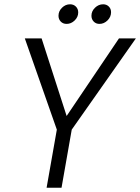

<svg xmlns="http://www.w3.org/2000/svg" viewBox="-20 -879 656 899"><path d="M246.1 -272 96.2 -699.2H174.8L292 -335.9L537.1 -699.2H616.2L315.9 -272L268.1 0H198.2ZM292 -767.1Q274.9 -767.1 264.4 -778.1Q253.9 -789.1 253.9 -805.2Q253.9 -826.7 270.3 -842.8Q286.6 -858.9 308.1 -858.9Q324.7 -858.9 335.4 -848.1Q346.2 -837.4 346.2 -820.8Q346.2 -799.3 329.6 -783.2Q313 -767.1 292 -767.1ZM445.8 -767.1Q429.2 -767.1 418.7 -778.1Q408.2 -789.1 408.2 -805.2Q408.2 -826.7 424.8 -842.8Q441.4 -858.9 462.9 -858.9Q479 -858.9 489.5 -848.4Q500 -837.9 500 -821.8Q500 -799.8 483.4 -783.4Q466.8 -767.1 445.8 -767.1Z"/></svg>

Font: SVN-Poppins Light
Style: Italic
Weight: 300
Italic angle: -10°
Designer: Ninad Kale (Devanagari), Jonny Pinhorn (Latin)
Foundry: Indian Type Foundry
Version: Version 3.002 2017